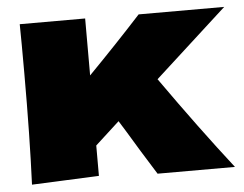

<svg xmlns="http://www.w3.org/2000/svg" viewBox="-44 -602 834 655"><g transform="rotate(-5 373.0 -274.5)"><path d="M746 -547 498 -321Q625 -141 735 0H470L419 -82Q369 -165 353 -190L270 -114V-10L40 0Q47 -165 47 -381Q47 -493 46 -549H270V-354Q367 -453 453 -547Z"/></g></svg>

Font: Dela Gothic One
Style: Regular
Weight: 400
Designer: aratakana
Foundry: aratakana
Version: Version 1.004